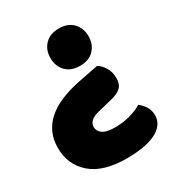

<svg xmlns="http://www.w3.org/2000/svg" viewBox="-176 -558 771 838"><g transform="rotate(-30 210.0 -139.0)"><path d="M341 -365Q341 -324 315.5 -297.5Q290 -271 245 -271Q200 -271 174.5 -297.5Q149 -324 149 -365Q149 -406 174.5 -432.5Q200 -459 245 -459Q290 -459 315.5 -432.5Q341 -406 341 -365ZM308 -234Q325 -225 340 -201.5Q355 -178 355 -146Q355 -115 338.5 -99.5Q322 -84 290 -76L212 -57Q162 -44 162 -9Q162 10 180.5 24Q199 38 244 38Q285 38 321 27.5Q357 17 379 3Q396 16 408 34.5Q420 53 420 79Q420 105 405 124.5Q390 144 363.5 156.5Q337 169 300 175Q263 181 220 181Q102 181 41.5 128.5Q-19 76 -19 -9Q-19 -169 207 -214Z"/></g></svg>

Font: Baloo Bhai
Style: Regular
Weight: 400
Designer: Supriya Tembe, Noopur Datye and Ek Type
Foundry: Ek Type
Version: Version 1.443;PS 1.000;hotconv 16.6.51;makeotf.lib2.5.65220;